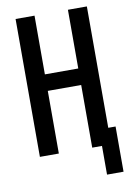

<svg xmlns="http://www.w3.org/2000/svg" viewBox="-96 -795 693 1008"><g transform="rotate(-10 250.0 -291.0)"><path d="M479 153H391V0H339V-334H161V0H60V-735H161V-422H339V-735H440V-88H479Z"/></g></svg>

Font: Iosevka Custom Semibold
Style: Regular
Weight: 600
Designer: Belleve Invis
Foundry: Belleve Invis
Version: Version 27.0.2; ttfautohint (v1.8.4)